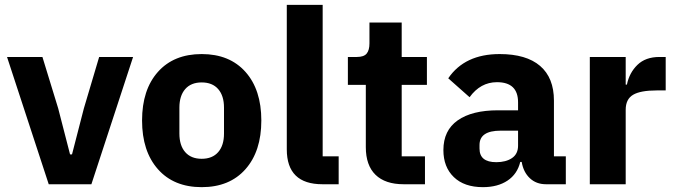

<svg xmlns="http://www.w3.org/2000/svg" viewBox="-20 -760 2788 792"><path d="M357 0H181L9 -525H155L220 -313L269 -123H277L326 -313L389 -525H529Z M992.5 -62Q927 12 812 12Q697 12 631.5 -62Q566 -136 566 -263Q566 -390 631.5 -463.5Q697 -537 812 -537Q927 -537 992.5 -463.5Q1058 -390 1058 -263Q1058 -136 992.5 -62ZM904 -209V-316Q904 -365 880 -392.5Q856 -420 812 -420Q768 -420 744 -392.5Q720 -365 720 -316V-209Q720 -160 744 -132.5Q768 -105 812 -105Q856 -105 880 -132.5Q904 -160 904 -209Z M1377 0H1310Q1163 0 1163 -144V-740H1311V-115H1377Z M1733 0H1645Q1569 0 1529 -39Q1489 -78 1489 -153V-410H1415V-525H1452Q1481 -525 1492.5 -539Q1504 -553 1504 -581V-667H1637V-525H1741V-410H1637V-115H1733Z M2314 0H2232Q2192 0 2165.5 -25Q2139 -50 2132 -92H2126Q2114 -42 2073.5 -15Q2033 12 1972 12Q1895 12 1852 -29.5Q1809 -71 1809 -141Q1809 -222 1868 -263.5Q1927 -305 2034 -305H2117V-338Q2117 -421 2030 -421Q1962 -421 1917 -359L1829 -437Q1897 -537 2041 -537Q2151 -537 2208 -488Q2265 -439 2265 -345V-115H2314ZM2027 -91Q2067 -91 2092 -108Q2117 -125 2117 -159V-221H2045Q1958 -221 1958 -162V-147Q1958 -91 2027 -91Z M2561 0H2413V-525H2561V-411H2566Q2576 -460 2609.5 -492.5Q2643 -525 2700 -525H2726V-387H2689Q2622 -387 2591.5 -369Q2561 -351 2561 -307Z"/></svg>

Font: Aneliza
Style: Bold
Weight: 700
Designer: Mike Abbink, Paul van der Laan, Pieter van Rosmalen
Foundry: Bold Monday
Version: Version 3.0